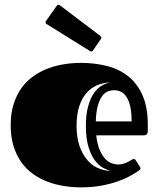

<svg xmlns="http://www.w3.org/2000/svg" viewBox="-20 -787 680 824"><path d="M487.3 -81.1Q500.5 -81.1 511.2 -84.7Q522 -88.4 530.5 -92.8Q539.1 -97.2 544.7 -100.8Q550.3 -104.5 553.2 -104.5Q557.6 -104.5 559.3 -103Q561 -101.6 563.5 -97.7L580.6 -71.3Q583 -67.4 583 -64.5Q583 -61 581.1 -59.1Q579.1 -57.1 577.1 -55.7Q561 -44.4 537.6 -31.5Q514.2 -18.6 483.2 -7.8Q452.1 2.9 413.1 10Q374 17.1 327.1 17.1Q290.5 17.1 253.9 11.2Q217.3 5.4 183.8 -7.3Q150.4 -20 121.6 -40.5Q92.8 -61 71.5 -90.8Q50.3 -120.6 38.1 -159.9Q25.9 -199.2 25.9 -250Q25.9 -299.8 38.1 -339.1Q50.3 -378.4 71.5 -408.2Q92.8 -438 121.6 -458.7Q150.4 -479.5 183.8 -492.4Q217.3 -505.4 253.9 -511.2Q290.5 -517.1 327.1 -517.1Q388.2 -517.1 440.7 -503.4Q493.2 -489.7 531.7 -458.5Q570.3 -427.2 592.3 -376.5Q614.3 -325.7 614.3 -252V-224.6Q614.3 -215.8 609.9 -210.9Q605.5 -206.1 595.2 -206.1H393.1Q397 -169.9 407 -145.8Q417 -121.6 429.9 -107.2Q442.9 -92.8 458 -86.9Q473.1 -81.1 487.3 -81.1ZM544.9 -266.1Q544.9 -305.2 538.8 -330.8Q532.7 -356.4 522.5 -371.8Q512.2 -387.2 498.3 -393.6Q484.4 -399.9 469.2 -399.9Q458 -399.9 444.8 -395.5Q431.6 -391.1 420.2 -377Q408.7 -362.8 400.6 -336.4Q392.6 -310.1 391.1 -266.1ZM455.1 -53.7Q439.5 -57.1 420.9 -67.6Q402.3 -78.1 386.2 -100.1Q370.1 -122.1 359.4 -157.7Q348.6 -193.4 348.6 -247.1Q348.6 -296.4 358.2 -330.6Q367.7 -364.7 382.8 -386.7Q397.9 -408.7 417 -419.7Q436 -430.7 455.1 -433.6Q425.8 -432.6 399.2 -422.1Q372.6 -411.6 352.3 -389.2Q332 -366.7 320.3 -331.5Q308.6 -296.4 308.6 -247.1Q308.6 -194.3 322.3 -157.5Q335.9 -120.6 357.2 -97.4Q378.4 -74.2 404.3 -64Q430.2 -53.7 455.1 -53.7ZM179.7 -684.1Q175.3 -687 175.3 -691.4Q175.3 -694.8 178.7 -698.7L223.6 -762.2Q227.1 -766.6 231 -766.6Q233.9 -766.6 237.8 -763.7L410.6 -632.8Q415 -628.9 415 -625.5Q415 -622.1 412.1 -618.7L379.4 -570.8Q376.5 -565.9 371.1 -565.9Q369.6 -565.9 368.2 -566.9Q366.7 -567.9 364.7 -568.8Z"/></svg>

Font: Fascinate Inline
Style: Regular
Weight: 900
Designer: Astigmatic (AOETI)
Foundry: Astigmatic (AOETI)
Version: Version 1.000